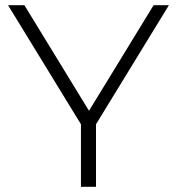

<svg xmlns="http://www.w3.org/2000/svg" viewBox="-20 -720 682 740"><path d="M350 0H292V-241L11 -700H74L323 -293L572 -700H631L350 -241Z"/></svg>

Font: Montserrat-Alt1 Light
Style: Regular
Weight: 300
Designer: Differentunic
Foundry: Differentunic
Version: Version 7.222